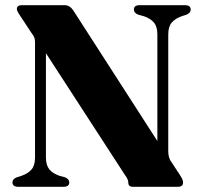

<svg xmlns="http://www.w3.org/2000/svg" viewBox="-20 -720 774 740"><path d="M247 -17Q247 -0.5 225.5 0H50Q28 -0.5 28 -17Q28 -30 44.5 -36.5L63 -42.5Q88 -51 101.5 -66.8Q115 -82.5 115 -113V-554.5Q115 -567 112.8 -574Q110.5 -581 101 -593.5L57.5 -659.5Q45 -677.5 45 -685Q45 -700 64 -700H229.5Q248.5 -700 262 -680.5L586.5 -176.5V-587Q586.5 -617 573.5 -632.8Q560.5 -648.5 534.5 -657.5L512.5 -663.5Q496 -670.5 496 -683Q496 -700 518 -700H693Q715 -700 715 -683Q715 -670.5 699 -663.5L680.5 -657.5Q655.5 -649 642 -633.2Q628.5 -617.5 628.5 -587V-137.5Q628.5 -113 639 -98L672.5 -47Q681 -34 683.2 -28Q685.5 -22 685.5 -16.5Q685.5 0 665 0H493Q474.5 0 474.5 -16Q474.5 -21.5 472 -28.2Q469.5 -35 460 -48L157 -515V-113Q157 -83.5 170 -67.5Q183 -51.5 209 -42.5L231 -36.5Q247 -29.5 247 -17Z"/></svg>

Font: Fraunces 72pt S000
Style: Bold
Weight: 700
Version: Version 1.000; ttfautohint (v1.8.3)